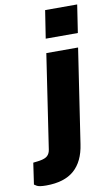

<svg xmlns="http://www.w3.org/2000/svg" viewBox="-170 -790 585 1006"><g transform="rotate(-10 122.5 -287.0)"><path d="M-8 166Q-46.5 166 -58.8 158Q-71 150 -71 150L-54.5 36.5L-19 32Q10.5 27 22.5 15.2Q34.5 3.5 37.5 -16.5L112.5 -517H281.5L206 -16Q193 74.5 140.8 120.2Q88.5 166 -8 166ZM122.5 -592 145.5 -740H316L293.5 -592Z"/></g></svg>

Font: Public Sans Thin ExtraBold
Style: Italic
Weight: 800
Italic angle: -8°
Version: Version 2.001